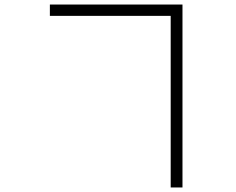

<svg xmlns="http://www.w3.org/2000/svg" viewBox="-20 -779 1040 847"><path d="M200 -709H733V48H785V-759H200Z"/></svg>

Font: Noto Sans CJK SC Light
Style: Regular
Weight: 300
Designer: Ryoko NISHIZUKA 西塚涼子 (kana, bopomofo & ideographs); Paul D. Hunt (Latin, Greek & Cyrillic); Sandoll Communications 산돌커뮤니
Foundry: Adobe
Version: Version 2.004;hotconv 1.0.118;makeotfexe 2.5.65603